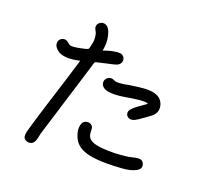

<svg xmlns="http://www.w3.org/2000/svg" viewBox="-144 -984 1287 1207"><g transform="rotate(20 500.0 -380.0)"><path d="M444.3 -579.1Q418 -572.3 399.4 -568.4Q397.5 -568.4 394.5 -567.4Q391.6 -566.4 390.6 -566.4Q389.6 -566.4 387.7 -565.4Q385.7 -564.5 384.3 -564Q382.8 -563.5 381.8 -562Q380.9 -560.5 379.9 -558.6Q378.9 -556.6 377.9 -553.7Q377 -547.9 373 -536.1L215.8 -25.4Q214.8 -21.5 211.4 -3.9Q208 13.7 203.6 24.4Q199.2 35.2 192.4 42Q179.7 54.7 161.1 52.7Q142.6 50.8 131.8 37.1Q120.1 18.6 135.7 -29.3Q144.5 -61.5 163.6 -124Q182.6 -186.5 186.5 -198.2Q263.7 -441.4 293 -541Q187.5 -516.6 143.6 -550.8Q108.4 -577.1 119.1 -609.4Q123 -622.1 135.7 -628.9Q148.4 -635.7 162.1 -633.8Q171.9 -631.8 183.6 -621.1Q195.3 -610.4 204.1 -609.4Q226.6 -605.5 288.1 -620.1Q306.6 -624 312.5 -627Q315.4 -627.9 316.4 -628.9Q320.3 -636.7 321.3 -640.6Q331.1 -681.6 331.1 -690.4Q331.1 -716.8 326.2 -734.4Q325.2 -739.3 318.4 -751.5Q311.5 -763.7 310.5 -771.5Q308.6 -793 327.1 -805.7Q345.7 -818.4 366.2 -809.6Q397.5 -795.9 407.2 -725.6Q411.1 -686.5 403.3 -649.4Q409.2 -651.4 428.7 -657.7Q448.2 -664.1 462.9 -667Q484.4 -670.9 495.1 -671.9Q534.2 -673.8 543 -648.4Q553.7 -618.2 523.4 -599.6Q507.8 -591.8 444.3 -579.1ZM532.2 -500Q540 -496.1 548.8 -494.1Q569.3 -491.2 611.3 -498Q625 -501 628.9 -502Q708 -513.7 732.4 -514.6Q805.7 -518.6 836.9 -491.2Q856.4 -474.6 862.3 -449.2Q874 -401.4 831.1 -369.1Q823.2 -362.3 765.6 -322.3Q726.6 -294.9 702.1 -306.6Q683.6 -317.4 683.6 -334Q682.6 -349.6 696.3 -363.8Q710 -377.9 726.1 -390.1Q742.2 -402.3 760.7 -414.6Q779.3 -426.8 785.2 -432.6Q775.4 -437.5 759.8 -437.5Q735.4 -438.5 707 -433.6Q685.5 -430.7 683.6 -430.7Q670.9 -428.7 648.4 -424.8Q596.7 -416 570.3 -416Q485.4 -413.1 475.6 -456.1Q470.7 -480.5 490.2 -495.6Q509.8 -510.7 532.2 -500ZM883.8 -67.4Q896.5 -36.1 862.3 -17.6Q828.1 1 772 4.9Q715.8 8.8 671.4 8.8Q627 8.8 603.5 5.9Q502.9 -2 462.9 -47.9Q441.4 -73.2 432.1 -109.9Q422.9 -146.5 436.5 -175.8Q444.3 -189.5 460.9 -193.4Q477.5 -197.3 491.2 -189.5Q501 -183.6 504.4 -175.3Q507.8 -167 507.8 -152.8Q507.8 -138.7 508.8 -132.8Q511.7 -114.3 521.5 -102.5Q538.1 -83 578.1 -76.2Q591.8 -73.2 613.3 -71.3Q693.4 -64.5 784.2 -77.1Q791 -78.1 810.5 -83Q848.6 -92.8 865.2 -86.9Q877.9 -82 883.8 -67.4Z"/></g></svg>

Font: irohamaru Regular
Style: Regular
Weight: 400
Designer: [Source Han Sans]
Ryoko NISHIZUKA  (kana & ideographs); Paul D. Hunt (Latin, Greek & Cyrillic); Wenlong ZHANG  (bopomofo
Version: Version 1.00